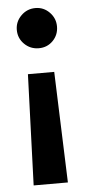

<svg xmlns="http://www.w3.org/2000/svg" viewBox="-52 -534 345 771"><g transform="rotate(-5 120.5 -148.5)"><path d="M201 -422Q201 -388 178 -364.5Q155 -341 121 -341Q87 -341 63 -364.5Q39 -388 39 -422Q39 -455 63 -479Q87 -503 121 -503Q154 -503 177.5 -479Q201 -455 201 -422ZM190 206H52L68 -241H174Z"/></g></svg>

Font: Fira Sans Medium
Style: Regular
Weight: 500
Designer: bBox Type GmbH & Carrois Corporate GbR & Edenspiekermann AG
Foundry: bBox Type GmbH & Carrois Corporate GbR & Edenspiekermann AG
Version: Version 4.301